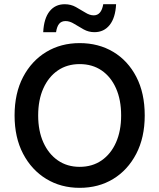

<svg xmlns="http://www.w3.org/2000/svg" viewBox="-20 -892 765 922"><path d="M362.5 10Q272.5 10 202.1 -32.9Q131.7 -75.8 90.8 -153.8Q50 -231.7 50 -337.5Q50 -444.2 90.8 -522.1Q131.7 -600 202.1 -642.5Q272.5 -685 362.5 -685Q453.3 -685 523.8 -642.9Q594.2 -600.8 634.6 -522.9Q675 -445 675 -337.5Q675 -231.7 634.2 -153.3Q593.3 -75 523.3 -32.5Q453.3 10 362.5 10ZM362.5 -90.8Q423.3 -90.8 467.9 -121.7Q512.5 -152.5 537.1 -207.9Q561.7 -263.3 561.7 -337.5Q561.7 -412.5 537.1 -467.9Q512.5 -523.3 467.9 -553.8Q423.3 -584.2 362.5 -584.2Q302.5 -584.2 257.9 -553.8Q213.3 -523.3 188.3 -467.9Q163.3 -412.5 163.3 -337.5Q163.3 -263.3 188.3 -207.9Q213.3 -152.5 257.9 -121.7Q302.5 -90.8 362.5 -90.8ZM187.5 -737.5Q190.8 -803.3 217.9 -837.5Q245 -871.7 290.8 -871.7Q320 -871.7 344.2 -858.3Q368.3 -845 389.6 -831.7Q410.8 -818.3 430 -818.3Q466.7 -818.3 475.8 -871.7H537.5Q534.2 -806.7 506.7 -772.1Q479.2 -737.5 433.3 -737.5Q405.8 -737.5 381.7 -750.8Q357.5 -764.2 336.2 -777.5Q315 -790.8 295 -790.8Q275 -790.8 264.2 -777.9Q253.3 -765 249.2 -737.5Z"/></svg>

Font: Funnel Sans Light Medium
Style: Regular
Weight: 500
Version: Version 1.000